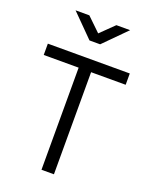

<svg xmlns="http://www.w3.org/2000/svg" viewBox="-168 -1014 862 1101"><g transform="rotate(20 263.0 -463.0)"><path d="M13 -623V-692H513V-623H302V0H226V-623ZM231 -791 97 -926H181L264 -846L346 -926H430L296 -791Z"/></g></svg>

Font: Titillium Web[RUS by Daymarius]
Style: Regular
Weight: 400
Designer: Cyrillization by Daymarius
Foundry: Cyrillization by Daymarius
Version: Version 1.002 September 11, 2018